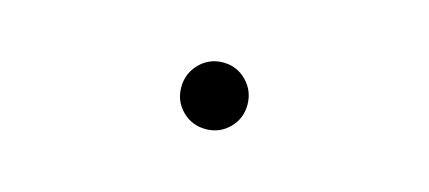

<svg xmlns="http://www.w3.org/2000/svg" viewBox="-29 -590 1015 454"><g transform="rotate(15 478.0 -363.5)"><path d="M397 -363Q397 -397 420.5 -421Q444 -445 478 -445Q512 -445 535.5 -421Q559 -397 559 -363Q559 -329 535.5 -305.5Q512 -282 478 -282Q444 -282 420.5 -305.5Q397 -329 397 -363Z"/></g></svg>

Font: Kinto Sans Thin
Style: Regular
Weight: 100
Designer: Authors: Ryoko NISHIZUKA  (kana & ideographs); Paul D. Hunt (Latin, Greek & Cyrillic); Wenlong ZHANG  (bopomofo); Sandol
Foundry: Adobe Systems Incorporated, ookami Inc.
Version: Version 0.001